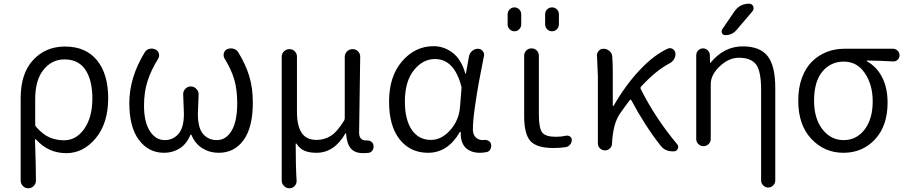

<svg xmlns="http://www.w3.org/2000/svg" viewBox="-20 -799 4811 1020"><path d="M89.8 160.2V-277.3Q89.8 -409.2 156.2 -480.5Q222.7 -551.8 325.2 -551.8Q435.5 -551.8 495.1 -479Q554.7 -406.2 554.7 -277.3Q554.7 -144.5 488.8 -64.9Q422.9 14.6 332 14.6Q236.3 14.6 170.9 -58.6Q169.9 -59.6 168 -59.1Q166 -58.6 166 -56.6Q170.9 88.9 170.9 161.1Q170.9 176.8 159.2 189Q147.5 201.2 130.4 201.2Q113.3 201.2 101.6 189Q89.8 176.8 89.8 160.2ZM320.3 -53.7Q384.8 -53.7 427.7 -114.7Q470.7 -175.8 470.7 -276.4Q470.7 -372.1 434.1 -427.7Q397.5 -483.4 322.3 -483.4Q255.9 -483.4 211.4 -428.7Q167 -374 167 -272.5V-137.7Q167 -129.9 171.9 -125Q208 -84 243.7 -68.8Q279.3 -53.7 320.3 -53.7Z M851.6 12.7Q769.5 12.7 718.3 -55.2Q667 -123 667 -251Q667 -386.7 748 -519.5Q756.8 -535.2 773.4 -539.1Q780.3 -541 786.1 -541Q795.9 -541 805.7 -536.1Q820.3 -529.3 824.2 -514.2Q828.1 -499 819.3 -485.4Q782.2 -425.8 763.7 -367.7Q745.1 -309.6 745.1 -237.3Q745.1 -151.4 775.9 -103Q806.6 -54.7 855.5 -54.7Q899.4 -54.7 928.2 -87.9Q957 -121.1 957 -194.3L953.1 -299.8Q953.1 -314.5 963.9 -326.2Q975.6 -339.8 993.2 -339.8Q1011.7 -339.8 1023.4 -326.2Q1035.2 -314.5 1035.2 -298.8L1031.2 -194.3Q1031.2 -119.1 1059.1 -86.9Q1086.9 -54.7 1131.8 -54.7Q1180.7 -54.7 1210.4 -104.5Q1240.2 -154.3 1240.2 -250Q1240.2 -323.2 1224.6 -376.5Q1209 -429.7 1172.9 -488.3Q1165 -502 1169.4 -517.1Q1173.8 -532.2 1187.5 -538.1Q1197.3 -542 1207 -542Q1213.9 -542 1220.7 -540Q1237.3 -535.2 1246.1 -520.5Q1284.2 -459 1303.7 -396Q1323.2 -333 1323.2 -253.9Q1323.2 -123 1274.4 -55.2Q1225.6 12.7 1141.6 12.7Q1093.8 12.7 1055.2 -11.2Q1016.6 -35.2 997.1 -82Q996.1 -84 994.1 -84Q992.2 -84 991.2 -82Q971.7 -34.2 934.6 -10.7Q897.5 12.7 851.6 12.7Z M1517.6 201.2Q1501 201.2 1488.8 189Q1476.6 176.8 1476.6 160.2V-498Q1476.6 -514.6 1488.8 -526.4Q1501 -538.1 1517.6 -538.1Q1534.2 -538.1 1545.9 -526.4Q1557.6 -514.6 1557.6 -498V-205.1Q1557.6 -130.9 1582.5 -93.3Q1607.4 -55.7 1662.1 -55.7Q1703.1 -55.7 1737.3 -77.1Q1771.5 -98.6 1808.6 -159.2Q1811.5 -165 1811.5 -172.9V-497.1Q1811.5 -513.7 1823.7 -525.9Q1835.9 -538.1 1853 -538.1Q1870.1 -538.1 1881.8 -526.4Q1893.6 -514.6 1893.6 -498L1887.7 -94.7Q1887.7 -52.7 1925.8 -52.7Q1926.8 -52.7 1927.7 -52.7Q1941.4 -53.7 1951.7 -46.9Q1961.9 -40 1963.9 -28.3Q1964.8 -24.4 1964.8 -20.5Q1964.8 -10.7 1960 -2Q1953.1 9.8 1940.4 12.7Q1925.8 14.6 1909.2 14.6Q1865.2 14.6 1843.8 -10.3Q1822.3 -35.2 1818.4 -90.8Q1817.4 -91.8 1816.4 -91.8Q1815.4 -91.8 1815.4 -90.8Q1755.9 12.7 1661.1 12.7Q1624 12.7 1598.6 2.4Q1573.2 -7.8 1554.7 -36.1Q1553.7 -37.1 1552.2 -36.6Q1550.8 -36.1 1550.8 -35.2Q1550.8 85.9 1555.7 160.2Q1556.6 176.8 1545.4 189Q1534.2 201.2 1517.6 201.2Z M2253.9 12.7Q2160.2 12.7 2103.5 -58.1Q2046.9 -128.9 2046.9 -258.8Q2046.9 -393.6 2116.2 -473.6Q2185.5 -553.7 2283.2 -553.7Q2338.9 -553.7 2384.8 -518.6Q2430.7 -483.4 2452.1 -408.2Q2452.1 -407.2 2453.6 -407.2Q2455.1 -407.2 2455.1 -408.2L2471.7 -501Q2475.6 -517.6 2488.8 -528.8Q2502 -540 2519.5 -540Q2534.2 -540 2544.4 -527.8Q2554.7 -515.6 2550.8 -501Q2533.2 -412.1 2522.9 -356Q2512.7 -299.8 2502.4 -227.1Q2492.2 -154.3 2492.2 -111.3Q2492.2 -85 2506.8 -69.8Q2521.5 -54.7 2544.9 -54.7Q2548.8 -54.7 2552.7 -55.7Q2565.4 -56.6 2576.2 -50.3Q2586.9 -43.9 2588.9 -32.2Q2589.8 -28.3 2589.8 -24.4Q2589.8 -14.6 2585 -5.9Q2578.1 6.8 2565.4 8.8Q2547.9 12.7 2529.3 12.7Q2481.4 12.7 2453.1 -14.6Q2427.7 -41 2427.7 -88.9Q2427.7 -92.8 2427.7 -96.7Q2427.7 -98.6 2425.8 -98.6Q2423.8 -98.6 2422.9 -97.7Q2359.4 12.7 2253.9 12.7ZM2269.5 -55.7Q2325.2 -55.7 2371.6 -107.4Q2418 -159.2 2423.8 -230.5L2431.6 -327.1Q2432.6 -334 2430.7 -340.8Q2392.6 -485.4 2291 -485.4Q2225.6 -485.4 2178.2 -425.3Q2130.9 -365.2 2130.9 -259.8Q2130.9 -163.1 2167.5 -109.4Q2204.1 -55.7 2269.5 -55.7Z M2842.8 -189.5Q2842.8 -117.2 2860.8 -94.7Q2878.9 -72.3 2933.6 -72.3Q2961.9 -72.3 2987.3 -78.1Q2999 -80.1 3008.3 -73.7Q3017.6 -67.4 3017.6 -55.7Q3017.6 -42 3008.8 -31.2Q3000 -20.5 2987.3 -17.6Q2955.1 -12.7 2919.9 -12.7Q2832 -12.7 2798.3 -49.3Q2764.6 -85.9 2764.6 -182.6V-502.9Q2764.6 -519.5 2775.9 -530.8Q2787.1 -542 2803.7 -542Q2820.3 -542 2831.5 -530.8Q2842.8 -519.5 2842.8 -502.9ZM2876 -669.9V-722.7Q2876 -738.3 2886.7 -749Q2897.5 -759.8 2912.6 -759.8Q2927.7 -759.8 2938.5 -749Q2949.2 -738.3 2949.2 -722.7V-669.9Q2949.2 -654.3 2938.5 -643.6Q2927.7 -632.8 2912.6 -632.8Q2897.5 -632.8 2886.7 -643.6Q2876 -654.3 2876 -669.9ZM2676.8 -668.9V-723.6Q2676.8 -738.3 2687.5 -749Q2698.2 -759.8 2712.9 -759.8Q2727.5 -759.8 2738.3 -749Q2749 -738.3 2749 -723.6V-668.9Q2749 -654.3 2738.3 -643.6Q2727.5 -632.8 2712.9 -632.8Q2698.2 -632.8 2687.5 -643.6Q2676.8 -654.3 2676.8 -668.9Z M3577.1 -33.2Q3583 -26.4 3583 -19.5Q3583 -14.6 3581.1 -9.8Q3576.2 2.9 3562.5 4.9Q3556.6 4.9 3551.8 4.9Q3512.7 4.9 3489.3 -25.4Q3406.2 -130.9 3334 -266.6Q3333 -268.6 3330.1 -269Q3327.1 -269.5 3326.2 -267.6Q3305.7 -241.2 3275.4 -198.2Q3236.3 -143.6 3231.4 -37.1Q3231.4 -21.5 3220.2 -10.7Q3209 0 3193.8 0Q3178.7 0 3167.5 -10.7Q3156.2 -21.5 3156.2 -37.1V-394.5L3151.4 -504.9Q3151.4 -517.6 3160.2 -528.3Q3169.9 -540 3185.5 -540Q3203.1 -540 3216.8 -528.8Q3230.5 -517.6 3232.4 -501Q3235.4 -466.8 3235.4 -415V-238.3Q3235.4 -236.3 3237.3 -236.3Q3239.3 -236.3 3240.2 -237.3Q3300.8 -343.8 3377 -425.3Q3453.1 -506.8 3528.3 -541Q3534.2 -543 3539.1 -543Q3546.9 -543 3553.7 -539.1Q3568.4 -529.3 3568.4 -510.7Q3568.4 -497.1 3560.5 -484.4Q3551.8 -469.7 3536.1 -461.9Q3464.8 -424.8 3385.7 -338.9Q3380.9 -333 3383.8 -326.2Q3461.9 -170.9 3577.1 -33.2Z M3925.8 -552.7Q4016.6 -552.7 4057.6 -501.5Q4098.6 -450.2 4098.6 -332V160.2Q4098.6 174.8 4087.4 186Q4076.2 197.3 4061 197.3Q4045.9 197.3 4034.7 186Q4023.4 174.8 4023.4 160.2V-322.3Q4023.4 -420.9 3996.6 -456.5Q3969.7 -492.2 3905.3 -492.2Q3851.6 -492.2 3803.7 -446.8Q3755.9 -401.4 3755.9 -352.5V-60.5Q3755.9 -44.9 3744.6 -33.7Q3733.4 -22.5 3717.3 -22.5Q3701.2 -22.5 3689.9 -33.7Q3678.7 -44.9 3678.7 -60.5V-505.9Q3678.7 -520.5 3689.5 -531.2Q3700.2 -542 3714.8 -542Q3729.5 -542 3740.2 -531.2Q3751 -520.5 3751 -505.9L3752 -465.8Q3752 -464.8 3752.9 -464.8Q3753.9 -464.8 3754.9 -465.8Q3826.2 -552.7 3925.8 -552.7ZM3880.9 -737.3Q3909.2 -779.3 3960 -779.3Q3974.6 -779.3 3981.4 -765.6Q3983.4 -759.8 3983.4 -754.9Q3983.4 -747.1 3978.5 -740.2L3893.6 -640.6Q3870.1 -612.3 3833 -612.3Q3821.3 -612.3 3815.4 -623Q3813.5 -627.9 3813.5 -631.8Q3813.5 -637.7 3816.4 -642.6Z M4220.7 -263.7Q4220.7 -333 4240.7 -386.7Q4260.7 -440.4 4295.4 -473.6Q4330.1 -506.8 4373 -523.4Q4416 -540 4464.8 -540H4723.6Q4738.3 -540 4748.5 -529.8Q4758.8 -519.5 4758.8 -504.9Q4758.8 -491.2 4748.5 -481.4Q4738.3 -471.7 4723.6 -472.7Q4662.1 -476.6 4586.9 -477.5Q4585 -477.5 4585 -475.6Q4585 -473.6 4586.9 -472.7Q4638.7 -443.4 4667 -387.2Q4695.3 -331.1 4695.3 -253.9Q4695.3 -130.9 4628.9 -59.1Q4562.5 12.7 4460.9 12.7Q4359.4 12.7 4290 -61.5Q4220.7 -135.7 4220.7 -263.7ZM4461.9 -54.7Q4530.3 -54.7 4573.2 -110.8Q4616.2 -167 4616.2 -260.7Q4616.2 -348.6 4574.7 -410.2Q4533.2 -471.7 4462.9 -471.7Q4392.6 -471.7 4348.6 -418.5Q4304.7 -365.2 4304.7 -263.7Q4304.7 -169.9 4349.1 -112.3Q4393.6 -54.7 4461.9 -54.7Z"/></svg>

Font: Gen Jyuu Gothic P Normal
Style: Regular
Weight: 300
Designer: [Source Han Sans]
Ryoko NISHIZUKA  (kana & ideographs); Paul D. Hunt (Latin, Greek & Cyrillic); Wenlong ZHANG  (bopomofo
Version: Version 1.002.20150607